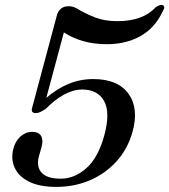

<svg xmlns="http://www.w3.org/2000/svg" viewBox="-20 -738 680 771"><path d="M33.5 -140Q41 -171 62 -189.8Q83 -208.5 108.5 -208.5Q135.5 -208.5 145 -192Q154.5 -175.5 147 -148L136 -109.5Q125.5 -68.5 147.2 -44.5Q169 -20.5 224 -20.5Q279.5 -20.5 327.2 -63Q375 -105.5 399.5 -197Q423.5 -288 397.5 -333.2Q371.5 -378.5 310.5 -378.5Q274 -378.5 236.8 -358Q199.5 -337.5 163 -300Q150.5 -292.5 142 -288.2Q133.5 -284 123.5 -284Q102 -284 109.5 -307L209.5 -680.5Q214.5 -695 225.8 -704Q237 -713 256 -713Q270.5 -713 286 -705.5Q323 -683 361.8 -668Q400.5 -653 451 -653Q553.5 -653 605 -708.5Q624 -722 634.5 -717Q638.5 -715 639.5 -709.5Q640.5 -704 633 -691.5Q602 -625.5 544 -593Q486 -560.5 409 -560.5Q357 -560.5 313 -573.2Q269 -586 236.5 -608L166 -345Q209 -382 255.5 -401.2Q302 -420.5 354.5 -420.5Q453 -420.5 495.8 -361.8Q538.5 -303 512 -208Q493 -140.5 448.8 -91Q404.5 -41.5 342 -14.5Q279.5 12.5 206 12.5Q139 12.5 97.2 -8.2Q55.5 -29 39.2 -63.8Q23 -98.5 33.5 -140Z"/></svg>

Font: Fraunces 9pt
Style: Italic
Weight: 400
Italic angle: -16°
Version: Version 1.000;[b76b70a41]